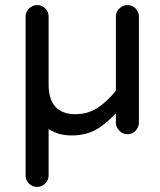

<svg xmlns="http://www.w3.org/2000/svg" viewBox="-20 -524 630 758"><path d="M81.1 168.9V-459Q81.1 -477.5 94.7 -490.7Q108.4 -503.9 127 -503.9Q145.5 -503.9 158.7 -490.7Q171.9 -477.5 171.9 -459V-191.4Q171.9 -73.2 278.3 -73.2Q325.2 -73.2 362.8 -96.7Q400.4 -120.1 437.5 -166V-459Q437.5 -477.5 451.2 -490.7Q464.8 -503.9 483.4 -503.9Q502 -503.9 515.1 -490.7Q528.3 -477.5 528.3 -459V-40Q528.3 -21.5 515.1 -7.8Q502 5.9 483.4 5.9Q464.8 5.9 451.2 -7.8Q437.5 -21.5 437.5 -40V-77.1Q396.5 -32.2 356.4 -10.7Q316.4 10.7 261.7 10.7Q210 10.7 171.9 -14.6V168.9Q171.9 187.5 158.2 200.7Q144.5 213.9 126 213.9Q107.4 213.9 94.2 200.7Q81.1 187.5 81.1 168.9Z"/></svg>

Font: jf-openhuninn-1.0
Style: Regular
Weight: 400
Designer: [Kosugi Maru]
      Designed by Motoya company      

      [Varela Round]
      Joe Prince(Latin component); Avraham Co
Foundry: justfont CO.,LTD.
Version: 1.0